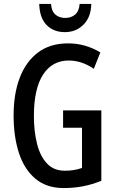

<svg xmlns="http://www.w3.org/2000/svg" viewBox="-20 -944 590 974"><path d="M300 -384H494V-27Q448 -8 401 1Q354 10 303 10Q216 10 159.5 -37.5Q103 -85 76 -168Q49 -251 49 -359Q49 -467 80 -549Q111 -631 172.5 -677.5Q234 -724 326 -724Q371 -724 412 -712Q453 -700 489 -678L456 -595Q394 -637 329 -637Q245 -637 198.5 -565.5Q152 -494 152 -356Q152 -277 168 -214Q184 -151 218.5 -114.5Q253 -78 308 -78Q335 -78 355.5 -81.5Q376 -85 396 -92V-296H300ZM443 -924Q442 -858 404 -819.5Q366 -781 309 -781Q252 -781 216.5 -817Q181 -853 179 -924H239Q241 -888 260.5 -870.5Q280 -853 311 -853Q341 -853 361 -870Q381 -887 384 -924Z"/></svg>

Font: Noto Sans Telugu ExtraCondensed Medium
Style: Regular
Weight: 500
Width: 2
Designer: Jelle Bosma - Monotype Design Team
Foundry: Monotype Imaging Inc.
Version: Version 2.005; ttfautohint (v1.8.4.7-5d5b)